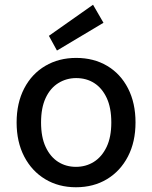

<svg xmlns="http://www.w3.org/2000/svg" viewBox="-20 -777 642 809"><path d="M300 12Q227 12 170.5 -22Q114 -56 82 -117.5Q50 -179 50 -261Q50 -343 82 -404.5Q114 -466 171 -499.5Q228 -533 301 -533Q375 -533 431.5 -499.5Q488 -466 519.5 -404.5Q551 -343 551 -261Q551 -179 519 -117.5Q487 -56 430.5 -22Q374 12 300 12ZM300 -74Q342 -74 375.5 -95Q409 -116 429 -157.5Q449 -199 449 -261Q449 -323 429.5 -364.5Q410 -406 377 -427Q344 -448 301 -448Q260 -448 226 -427Q192 -406 172.5 -364.5Q153 -323 153 -261Q153 -199 172.5 -157.5Q192 -116 225 -95Q258 -74 300 -74ZM220 -564 186 -626 372 -757 416 -681Z"/></svg>

Font: DM Sans 10pt Medium
Style: Regular
Weight: 500
Version: Version 4.004;gftools[0.9.30]